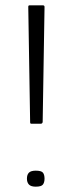

<svg xmlns="http://www.w3.org/2000/svg" viewBox="-20 -693 270 720"><path d="M97 -229Q95 -229 94 -230.5Q93 -232 93 -235L86 -667Q86 -670 87 -671.5Q88 -673 91 -673H141Q147 -673 147 -667L140 -235Q139 -232 137.5 -230.5Q136 -229 132 -229ZM147 -23Q147 -9 141 -1Q135 7 114 7Q96 7 88.5 -1Q81 -9 81 -23Q81 -38 88.5 -45.5Q96 -53 114 -53Q135 -53 141 -45.5Q147 -38 147 -23Z"/></svg>

Font: Glory Thin Light
Style: Regular
Weight: 300
Version: Version 1.011